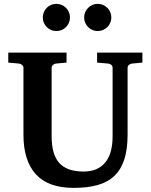

<svg xmlns="http://www.w3.org/2000/svg" viewBox="-20 -938 769 975"><path d="M649.9 -615.2Q641.6 -614.3 634.8 -608.4Q627.9 -602.5 627.9 -592.8V-253.9Q627.9 -180.2 611.3 -128.7Q594.7 -77.1 561 -44.9Q527.3 -12.7 475.8 1.7Q424.3 16.1 354 16.1Q225.1 16.1 162.1 -53Q99.1 -122.1 99.1 -253.9V-592.8Q99.1 -602.5 92 -608.4Q85 -614.3 76.2 -615.2L22 -620.1V-670.9H317.9V-620.1L264.2 -615.2Q255.9 -614.3 249 -608.4Q242.2 -602.5 242.2 -592.8V-246.1Q242.2 -152.3 281.7 -109.6Q321.3 -66.9 403.8 -66.9Q443.4 -66.9 471.2 -79.8Q499 -92.8 517.1 -116.2Q535.2 -139.6 543.5 -172.6Q551.8 -205.6 551.8 -246.1V-592.8Q551.8 -602.5 545.4 -608.4Q539.1 -614.3 529.8 -615.2L473.1 -620.1V-670.9H703.1V-620.1ZM335.4 -849.1Q335.4 -835 330.1 -822.5Q324.7 -810.1 315.2 -800.5Q305.7 -791 293 -785.6Q280.3 -780.3 266.1 -780.3Q252 -780.3 239.3 -785.6Q226.6 -791 217.3 -800.5Q208 -810.1 202.6 -822.5Q197.3 -835 197.3 -849.1Q197.3 -863.3 202.6 -876Q208 -888.7 217.3 -898.2Q226.6 -907.7 239.3 -913.1Q252 -918.5 266.1 -918.5Q280.3 -918.5 293 -913.1Q305.7 -907.7 315.2 -898.2Q324.7 -888.7 330.1 -876Q335.4 -863.3 335.4 -849.1ZM545.4 -849.1Q545.4 -835 540 -822.5Q534.7 -810.1 525.1 -800.5Q515.6 -791 502.9 -785.6Q490.2 -780.3 476.1 -780.3Q461.9 -780.3 449.5 -785.6Q437 -791 427.5 -800.5Q418 -810.1 412.6 -822.5Q407.2 -835 407.2 -849.1Q407.2 -863.3 412.6 -876Q418 -888.7 427.5 -898.2Q437 -907.7 449.5 -913.1Q461.9 -918.5 476.1 -918.5Q490.2 -918.5 502.9 -913.1Q515.6 -907.7 525.1 -898.2Q534.7 -888.7 540 -876Q545.4 -863.3 545.4 -849.1Z"/></svg>

Font: Charis SIL Phon
Style: Bold
Weight: 700
Foundry: SIL International
Version: Version 5.000